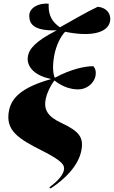

<svg xmlns="http://www.w3.org/2000/svg" viewBox="-20 -837 638 1076"><path d="M264 219C344 167 417 94 435 11C451 -64 427 -100 326 -147C248 -183 224 -222 236 -282C243 -315 260 -353 285 -386C334 -347 382 -336 419 -336C465 -336 506 -369 515 -410C520 -437 514 -454 503 -466C458 -466 382 -452 287 -401C274 -430 275 -481 285 -531C295 -582 319 -632 345 -659C506 -626 594 -660 598 -727C600 -766 572 -795 528 -799C465 -770 397 -729 316 -684C256 -725 251 -774 253 -816C194 -822 144 -791 144 -750C144 -704 166 -663 298 -667C185 -609 142 -566 136 -518C129 -470 165 -415 264 -395V-393C101 -347 46 -289 31 -220C7 -105 84 -59 219 9C329 65 344 88 338 117C333 139 314 171 256 213Z"/></svg>

Font: Noto Serif Display Black
Style: Italic
Weight: 900
Italic angle: -12°
Designer: Monotype Design Team
Foundry: Monotype Imaging Inc.
Version: Version 2.009